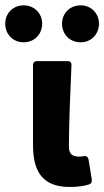

<svg xmlns="http://www.w3.org/2000/svg" viewBox="-62 -706 399 736"><path d="M-42 -615.2C-42 -575.2 -12.7 -543.9 28.3 -543.9C70.3 -543.9 99.6 -575.2 99.6 -615.2C99.6 -654.3 70.3 -685.5 28.3 -685.5C-12.7 -685.5 -42 -654.3 -42 -615.2ZM175.8 -615.2C175.8 -575.2 205.1 -543.9 247.1 -543.9C288.1 -543.9 317.4 -575.2 317.4 -615.2C317.4 -654.3 288.1 -685.5 247.1 -685.5C205.1 -685.5 175.8 -654.3 175.8 -615.2ZM64.5 -151.4C64.5 -53.7 96.7 10.7 205.1 10.7C238.3 10.7 260.7 6.8 279.3 1C288.1 -2 291 -8.8 290 -17.6L277.3 -94.7C275.4 -104.5 268.6 -109.4 258.8 -107.4C252.9 -106.4 248 -105.5 243.2 -105.5C215.8 -105.5 202.1 -114.3 202.1 -145.5C202.1 -217.8 207 -349.6 211.9 -456.1C212.9 -465.8 207 -471.7 197.3 -471.7H80.1C70.3 -471.7 64.5 -465.8 64.5 -456.1Z"/></svg>

Font: Ed Sans Neue
Style: Bold
Weight: 700
Designer: Stephen Hutchings
Version: Version 1.004;PS 001.004;hotconv 1.0.88;makeotf.lib2.5.64775